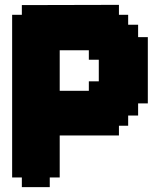

<svg xmlns="http://www.w3.org/2000/svg" viewBox="-20 -771 660 791"><path d="M346 -397V-436H387V-525H346V-564H226V-397ZM470 -710H508V-669H549V-618H589V-345H549V-295H508V-253H470V-213H226V-40H185V0H70V-40H30V-710H70V-750L470 -751Z"/></svg>

Font: DNF Bit Bit TTF
Style: Regular
Weight: 400
Designer: Kim So-Yeon
Foundry: NEOPLE Inc.
Version: Version 1.000;September 28, 2022;FontCreator 14.0.0.2872 64-